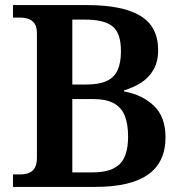

<svg xmlns="http://www.w3.org/2000/svg" viewBox="-20 -734 719 754"><path d="M31 0V-49H59Q79 -49 94 -55Q109 -61 117 -75.5Q125 -90 125 -115V-602Q125 -629 115.5 -642Q106 -655 91 -660Q76 -665 58 -665H31V-714H323Q461 -714 531 -672Q601 -630 601 -537Q601 -492 583 -460.5Q565 -429 534.5 -409.5Q504 -390 467 -379V-375Q539 -362 584.5 -318.5Q630 -275 630 -195Q630 -97 561.5 -48.5Q493 0 353 0ZM344 -57Q416 -57 449.5 -89Q483 -121 483 -198Q483 -248 469.5 -280.5Q456 -313 426 -329Q396 -345 346 -345H264V-57ZM317 -402Q368 -402 398 -415.5Q428 -429 441.5 -458Q455 -487 455 -533Q455 -604 422 -630.5Q389 -657 315 -657H264V-402Z"/></svg>

Font: Noto Rashi Hebrew SemiBold
Style: Regular
Weight: 600
Version: Version 1.006